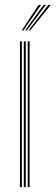

<svg xmlns="http://www.w3.org/2000/svg" viewBox="-20 -770 229 790"><path d="M94 0V-600H102V0ZM62 0V-600H70V0ZM78 0V-600H86V0ZM69.5 -645 139 -750H149L76.5 -645ZM97.5 -645 179 -750H189L104.5 -645ZM83.5 -645 159 -750H169L90.5 -645Z"/></svg>

Font: Big Shoulders Inline Text Thin
Style: Regular
Weight: 100
Designer: Patric King
Foundry: XO Type Co
Version: Version 2.002